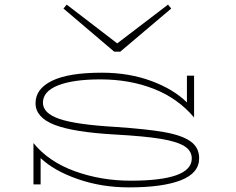

<svg xmlns="http://www.w3.org/2000/svg" viewBox="-20 -799 1021 832"><path d="M843 -113Q843 -49 764 -18Q685 13 539 13Q420 13 317 -23Q214 -59 156 -114V0H125V-179Q191 -98 304.5 -57Q418 -16 546 -16Q811 -16 811 -112Q811 -146 778.5 -166Q746 -186 676 -197.5Q606 -209 480 -216Q299 -226 216.5 -258Q134 -290 134 -352Q134 -414 205.5 -449Q277 -484 421 -484Q539 -484 636 -448Q733 -412 790 -355V-471H821V-290Q751 -373 646.5 -414Q542 -455 415 -455Q297 -455 231.5 -429Q166 -403 166 -354Q166 -308 238 -283.5Q310 -259 480 -249Q615 -240 691.5 -226.5Q768 -213 805.5 -186.5Q843 -160 843 -113ZM722 -762 501 -575H475L255 -762L269 -779L488 -611L708 -779Z"/></svg>

Font: BioRhyme Expanded ExtraLight
Style: Regular
Weight: 275
Width: 7
Designer: Aoife Mooney
Foundry: Aoife Mooney Type
Version: Version 1.001